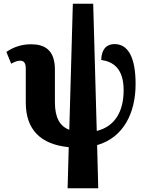

<svg xmlns="http://www.w3.org/2000/svg" viewBox="-20 -780 789 1028"><path d="M342 228H506L500 -3C642 -44 706 -176 706 -330C706 -473 666 -544 593 -544C552 -544 523 -517 522 -459C586 -450 642 -413 642 -297C642 -184 596 -103 498 -79L479 -760H370L351 -85C299 -105 274 -152 274 -233V-407C274 -513 219 -543 146 -543C93 -543 49 -526 14 -502L40 -439C60 -450 74 -455 88 -455C111 -455 118 -439 118 -412V-231C118 -87 196 -7 348 8Z"/></svg>

Font: Noto Serif Condensed ExtraBold
Style: Regular
Weight: 800
Width: 3
Designer: Monotype Design Team
Foundry: Monotype Imaging Inc.
Version: Version 2.013